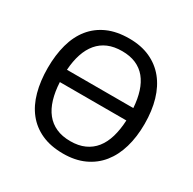

<svg xmlns="http://www.w3.org/2000/svg" viewBox="-161 -889 1065 1062"><g transform="rotate(30 371.0 -357.5)"><path d="M680.2 -357.9Q680.2 -274.9 660.4 -207.3Q640.6 -139.6 601.6 -91.3Q562.5 -43 504.6 -16.6Q446.8 9.8 371.1 9.8Q291.5 9.8 233.2 -16.6Q174.8 -43 136.5 -91.3Q98.1 -139.6 79.6 -207.8Q61 -275.9 61 -358.9Q61 -441.9 79.6 -509.5Q98.1 -577.1 136.7 -625Q175.3 -672.9 233.6 -699Q292 -725.1 372.1 -725.1Q447.3 -725.1 504.9 -699Q562.5 -672.9 601.6 -624.8Q640.6 -576.7 660.4 -509Q680.2 -441.4 680.2 -357.9ZM371.1 -69.8Q422.9 -69.8 461.4 -87.2Q500 -104.5 526.1 -137.2Q552.2 -169.9 566.2 -217.3Q580.1 -264.6 583 -324.2H158.2Q161.1 -264.6 175.3 -217.3Q189.5 -169.9 215.6 -137.2Q241.7 -104.5 280.3 -87.2Q318.8 -69.8 371.1 -69.8ZM372.1 -645Q320.8 -645 282.7 -628.7Q244.6 -612.3 218.3 -581.1Q191.9 -549.8 177 -504.9Q162.1 -460 158.2 -402.8H582Q578.1 -460 563.7 -504.9Q549.3 -549.8 523.7 -581.1Q498 -612.3 460.2 -628.7Q422.4 -645 372.1 -645Z"/></g></svg>

Font: Droid Sans
Style: Regular
Weight: 400
Foundry: Ascender Corporation
Version: Version 1.00 build 114